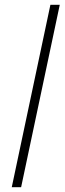

<svg xmlns="http://www.w3.org/2000/svg" viewBox="-20 -780 269 800"><path d="M29 0 190 -760H229L68 0Z"/></svg>

Font: Noto Sans Disp ExtLt
Style: Italic
Weight: 200
Italic angle: -12°
Designer: Monotype Design Team
Foundry: Monotype Imaging Inc.
Version: Version 2.000;GOOG;noto-source:20170915:90ef993387c0